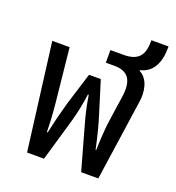

<svg xmlns="http://www.w3.org/2000/svg" viewBox="-124 -774 803 874"><g transform="rotate(20 277.5 -337.0)"><path d="M104 0H186L244 -199C257 -245 265 -280 274 -343H278C287 -285 295 -254 310 -200L366 0H449L506 -394C513 -440 505 -501 458 -525V-528C521 -543 544 -598 544 -669V-674H461V-669C461 -606 440 -568 365 -568H301V-507H342C409 -507 437 -471 424 -385L409 -283C400 -227 397 -165 396 -118H393C377 -192 367 -229 354 -271L305 -429H248L199 -271C187 -227 177 -192 161 -118H157C156 -191 150 -246 146 -284L122 -517H38Z"/></g></svg>

Font: Noto Sans Thai UI Condensed
Style: Regular
Weight: 400
Width: 3
Designer: Monotype Design Team
Foundry: Monotype Imaging Inc.
Version: Version 1.901